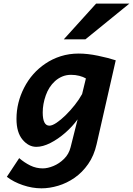

<svg xmlns="http://www.w3.org/2000/svg" viewBox="-20 -793 721 1040"><path d="M606.9 -466.3 503.4 -12.2Q489.3 50.3 457.5 95.7Q425.8 141.1 383.8 170.2Q341.8 199.2 295.2 213.1Q248.5 227.1 204.6 227.1Q154.3 227.1 103.5 209.7Q52.7 192.4 17.1 164.6L84 63.5Q112.3 87.9 144 103.5Q175.8 119.1 211.9 119.1Q237.8 119.1 269.3 106.2Q300.8 93.3 326.9 67.6Q353 42 362.3 4.9L400.4 -146.5Q372.6 -107.9 333.5 -73.7Q294.4 -39.6 253.2 -18.6Q211.9 2.4 176.8 2.4Q134.8 2.4 102.1 -36.6Q69.3 -75.7 69.3 -148.9Q69.3 -237.3 110.8 -318.1Q152.3 -398.9 225.6 -448.2Q263.7 -474.1 309.1 -488.5Q354.5 -502.9 406.2 -502.9Q454.1 -502.9 510.5 -491.2Q566.9 -479.5 606.9 -466.3ZM424.8 -283.7 445.3 -368.2Q430.2 -377 409.4 -382.3Q388.7 -387.7 364.7 -387.7Q338.4 -387.7 316.4 -378.2Q294.4 -368.7 277.3 -353Q244.6 -323.2 228 -276.4Q211.4 -229.5 211.4 -184.1Q211.4 -112.3 247.6 -112.3Q262.7 -112.3 286.1 -127.9Q309.6 -143.6 335.7 -169.2Q361.8 -194.8 385.5 -224.9Q409.2 -254.9 424.8 -283.7ZM500.5 -773.4H680.7L442.9 -580.1H325.7Z"/></svg>

Font: Andika
Style: Bold Italic
Weight: 700
Italic angle: -14°
Designer: Victor Gaultney, Annie Olsen, Julie Remington, Don Collingsworth, Eric Hays, Becca Hirsbrunner
Foundry: SIL International
Version: Version 6.101